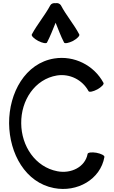

<svg xmlns="http://www.w3.org/2000/svg" viewBox="-20 -1214 749 1267"><path d="M290 -933C312 -975 329 -1020 347 -1064C365 -1020 381 -975 403 -933C408 -925 434 -930 462 -944C489 -959 508 -978 503 -987C468 -1054 417 -1112 382 -1179C375 -1190 361 -1196 346 -1193C332 -1195 318 -1190 312 -1179C276 -1112 226 -1054 190 -987C185 -978 204 -959 232 -944C259 -930 285 -925 290 -933ZM663 -667C600 -784 469 -849 338 -828C147 -797 39 -602 40 -400C42 -200 148 -9 336 27C489 57 643 -30 669 -178C671 -188 647 -200 616 -206C586 -211 559 -208 558 -198C542 -112 449 -66 358 -84C213 -112 121 -250 120 -400C118 -552 210 -692 356 -716C440 -729 523 -688 564 -613C568 -604 594 -609 622 -624C649 -639 668 -658 663 -667Z"/></svg>

Font: Nupuram SemiBold
Style: Regular
Weight: 600
Designer: Santhosh Thottingal (santhosh.thottingal@gmail.com)
Foundry: SMC
Version: Version 1.000